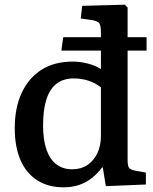

<svg xmlns="http://www.w3.org/2000/svg" viewBox="-20 -786 652 820"><path d="M251 14Q186 14 139 -16Q92 -46 67.5 -102.5Q43 -159 43 -239Q43 -326 73 -390Q103 -454 158 -488.5Q213 -523 290 -523Q323 -523 355.5 -514.5Q388 -506 411 -491V-570H242L250 -627H411V-646Q411 -678 403.5 -687.5Q396 -697 368 -701L325 -707L331 -761L513 -766L525 -754V-627H606V-570H525V-102Q525 -78 531 -69.5Q537 -61 558 -57L603 -49V2L432 9L419 -71H416Q396 -44 371.5 -25Q347 -6 317.5 4Q288 14 251 14ZM288 -63Q326 -63 353 -81Q380 -99 395.5 -131Q411 -163 411 -206V-413Q387 -432 357.5 -441.5Q328 -451 295 -451Q251 -451 222 -429Q193 -407 178.5 -362.5Q164 -318 164 -250Q164 -189 178.5 -147Q193 -105 221 -84Q249 -63 288 -63Z"/></svg>

Font: Literata 18pt Medium
Style: Regular
Weight: 500
Designer: Latin by Veronika Burian and Jose Scaglione. Greek by Irene Vlachou. Cyrillic by Vera Evstafieva.
Foundry: TypeTogether
Version: Version 3.103;gftools[0.9.29]